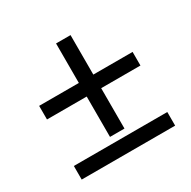

<svg xmlns="http://www.w3.org/2000/svg" viewBox="-122 -637 756 758"><g transform="rotate(-30 256.0 -258.0)"><path d="M43 -336V-274H224V-90H290V-274H469V-336H290V-516H224V-336ZM43 -62V0H469V-62Z"/></g></svg>

Font: fbb
Style: Regular
Weight: 400
Designer: David J. Perry, Michael Sharpe
Version: Version 1.045